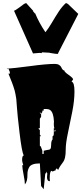

<svg xmlns="http://www.w3.org/2000/svg" viewBox="-20 -1181 571 1352"><path d="M259.3 -808.6 212.4 -804.7 78.6 -1105.5Q85 -1105.5 118.4 -1130.1Q151.9 -1154.8 152.8 -1155.8L155.3 -1154.3L163.1 -1160.6L213.9 -1104.5L212.4 -1102.5L225.1 -1086.9L227.1 -1087.9Q255.9 -1019 299.8 -954.1Q320.8 -979.5 345.2 -1021.2Q369.6 -1063 393.8 -1099.9Q418 -1136.7 445.3 -1160.6L453.1 -1154.3L455.6 -1155.8L531.2 -1083L388.2 -804.7L391.1 -803.2L382.8 -801.3Q372.1 -801.3 330.6 -808.6V-809.6Q295.4 -812.5 276.9 -812.5L271 -806.6Q266.1 -808.6 259.3 -808.6ZM272 -805.7Q272 -805.7 269.5 -805.7L271 -806.6Q271.5 -806.6 272 -805.7ZM311 67.4 313 39.6 305.2 26.9V38.6L298.8 41Q296.9 57.6 293.5 94.5Q290 131.3 287.6 151.4L269.5 128.9L260.7 -30.3Q200.2 -30.3 185.5 -3.4Q172.9 18.6 173.3 44.9Q174.3 96.2 155.3 117.7Q155.3 95.2 146.2 49.3Q137.2 3.4 136.7 -17.6H144Q135.7 -43.5 135.7 -53.7Q135.7 -85 147 -85.9Q133.3 -113.3 117.7 -245.4Q102.1 -377.4 99.4 -422.6Q96.7 -467.8 94.7 -484.1Q92.8 -500.5 89.1 -517.3Q85.4 -534.2 83 -544.4Q80.6 -554.7 74 -573Q67.4 -591.3 64.7 -598.9Q62 -606.4 52.5 -629.6Q43 -652.8 39.6 -662.1H49.3V-673.8Q49.3 -675.3 39.6 -697.3L28.8 -693.8L32.2 -697.3H19Q75.7 -699.7 190.9 -715.3Q306.2 -731 367.2 -731Q384.8 -731 396.2 -723.6Q407.7 -716.3 411.1 -708Q421.4 -684.6 433.1 -684.6Q434.1 -675.3 449 -664.3Q463.9 -653.3 478.5 -642.3Q493.2 -631.3 494.6 -621.6L483.9 -606Q504.4 -601.6 504.4 -536.9Q504.4 -472.2 489 -395Q473.6 -317.9 458.3 -244.9Q442.9 -171.9 442.9 -131.6Q442.9 -91.3 437.7 -71Q432.6 -50.8 425.8 -42Q400.4 -9.8 389.2 16.1L379.9 3.9L370.1 16.1H375.5L350.1 26.9L342.8 22Q330.1 23.9 330.1 75.7L331.5 95.2Q311 95.2 311 67.4ZM252 -278.3Q252 -267.6 260.7 -267.6V-232.9L269.5 -221.7H260.7V-153.8Q267.1 -153.8 271.7 -137.9Q276.4 -122.1 278.3 -119.6V-97.2H287.6V-119.6Q297.9 -122.6 310.1 -124.5Q322.3 -126.5 326.2 -127.2Q330.1 -127.9 334.5 -132.3Q340.3 -138.2 340.3 -163.3Q340.3 -188.5 350.1 -199.2V-221.7Q358.9 -221.7 358.9 -242.7V-256.8H370.1V-267.6L358.9 -256.8V-278.3H364.3Q358.9 -282.7 358.9 -305.2L359.9 -326.7Q356.4 -391.6 332 -406.7Q321.3 -413.6 305.2 -413.6H287.6V-402.3H278.3V-392.1L269.5 -380.4V-357.9L260.7 -345.2V-278.3ZM269.5 -380.4 260.7 -392.1Q260.7 -384.3 262 -382.3Q263.2 -380.4 269.5 -380.4ZM28.8 -693.8Q28.8 -693.8 31.2 -692.9Q30.8 -692.9 28.8 -693.8Z"/></svg>

Font: Butcherman Caps
Style: Regular
Weight: 400
Version: Version 001.003